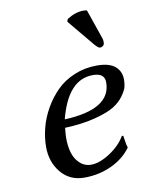

<svg xmlns="http://www.w3.org/2000/svg" viewBox="-79 -730 602 796"><g transform="rotate(-10 222.0 -331.5)"><path d="M369.1 -363.8Q369.1 -403.3 319.3 -402.8Q214.4 -402.8 173.3 -242.2Q369.1 -250.5 369.1 -363.8ZM168.5 -207.5Q165.5 -177.7 165.5 -166Q165.5 -103 189.2 -70.6Q212.9 -38.1 248.8 -38.1Q284.7 -38.1 328.9 -67.1Q373 -96.2 394.5 -133.8L400.4 -132.8Q401.4 -128.9 402.8 -117.2Q404.3 -105.5 406.2 -96.2Q408.2 -86.9 410.2 -82Q380.4 -40 327.4 -15.1Q274.4 9.8 211.9 9.8Q150.9 9.8 114 -34.7Q77.1 -79.1 77.1 -142.6Q77.1 -181.2 87.4 -221.9Q97.7 -262.7 119.9 -301.8Q142.1 -340.8 172.6 -371.3Q203.1 -401.9 247.3 -420.4Q291.5 -439 342.3 -439Q395 -439 419.4 -418Q443.8 -397 443.8 -362.3Q443.8 -346.7 440.4 -332Q437 -317.4 420.7 -294.7Q404.3 -272 377 -255.1Q349.6 -238.3 295.7 -224.4Q241.7 -210.4 168.5 -207.5ZM342.3 -670.9 385.7 -544.9Q389.2 -532.7 386.7 -521Q385.7 -517.1 380.4 -513.4Q375 -509.8 369.1 -509.8Q361.3 -509.8 344.7 -529.8L253.9 -639.2L257.8 -649.9Q293.5 -672.9 328.1 -672.9Q334.5 -672.9 342.3 -670.9Z"/></g></svg>

Font: Linux Biolinum O
Style: Italic
Weight: 400
Italic angle: -12°
Designer: Philipp H. Poll
Foundry: Philipp H. Poll
Version: Version 1.1.3